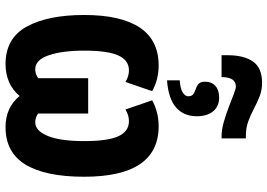

<svg xmlns="http://www.w3.org/2000/svg" viewBox="-160 -820 990 711"><g transform="rotate(90 335.5 -465.0)"><path d="M287 -940Q314 -940 337 -931Q360 -922 382.5 -910Q405 -898 429.5 -889Q454 -880 483 -880H493V-790H484Q461 -790 433 -798Q405 -806 377.5 -816.5Q350 -827 329.5 -835Q309 -843 301 -843Q266 -843 266 -790H185V-813Q185 -873 208.5 -906.5Q232 -940 287 -940ZM342 -781Q374 -781 392.5 -759Q411 -737 411 -698Q411 -650 378.5 -621.5Q346 -593 278 -588V-635Q308 -637 322.5 -646Q337 -655 337 -666Q337 -680 329 -685.5Q321 -691 310 -694.5Q299 -698 291 -705Q283 -712 283 -729Q283 -753 298.5 -767Q314 -781 342 -781ZM218 10Q122 10 79 -68.5Q36 -147 36 -281Q36 -417 82.5 -487Q129 -557 223 -557Q275 -557 318 -533L284 -434Q263 -447 241 -447Q204 -447 186 -408Q168 -369 168 -281Q168 -201 185 -150.5Q202 -100 237 -100Q255 -100 270 -111V-296H401V-111Q415 -100 433 -100Q465 -100 484 -146.5Q503 -193 503 -281Q503 -369 485 -408Q467 -447 429 -447Q407 -447 386 -434L352 -533Q396 -557 448 -557Q635 -557 635 -281Q635 -138 590 -64Q545 10 451 10Q379 10 336 -42Q313 -15 283 -2.5Q253 10 218 10Z"/></g></svg>

Font: Noto Sans ExtraCondensed
Style: Bold
Weight: 700
Width: 2
Designer: Monotype Design Team
Foundry: Monotype Imaging Inc.
Version: Version 2.013; ttfautohint (v1.8.4.7-5d5b)